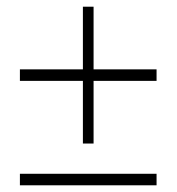

<svg xmlns="http://www.w3.org/2000/svg" viewBox="-20 -597 524 570"><path d="M257.8 -391.1H444.8V-356.9H257.8V-170.9H226.1V-356.9H39.1V-391.1H226.1V-577.1H257.8ZM39.1 -46.9V-81.1H444.8V-46.9Z"/></svg>

Font: Montserrat-Arabic ExtraLight
Style: Regular
Weight: 275
Designer: Mohamed Gaber
Foundry: Kief Type Foundry
Version: Version 5.008;PS 005.008;hotconv 1.0.88;makeotf.lib2.5.64775